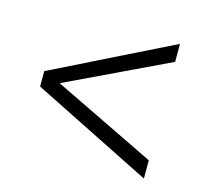

<svg xmlns="http://www.w3.org/2000/svg" viewBox="-76 -575 712 650"><g transform="rotate(15 280.0 -250.0)"><path d="M479 -423 120 -252 479 -78V-14L59 -224V-278L479 -486Z"/></g></svg>

Font: Titillium Web[RUS by Daymarius]
Style: Regular
Weight: 300
Designer: Cyrillization by Daymarius
Foundry: Cyrillization by Daymarius
Version: Version 1.002 September 12, 2018